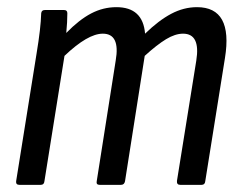

<svg xmlns="http://www.w3.org/2000/svg" viewBox="-20 -516 674 536"><path d="M34 0Q24 0 25 -10L82 -366Q94 -438 95 -479Q96 -488 105 -488H159Q168 -488 168 -479Q168 -455 165 -424Q201 -461 234.5 -478.5Q268 -496 305 -496Q379 -496 385 -422Q423 -459 458 -477.5Q493 -496 530 -496Q631 -496 608 -354L553 -10Q552 0 543 0H483Q473 0 474 -11L528 -347Q540 -422 491 -422Q469 -422 443.5 -406.5Q418 -391 384 -360L329 -10Q327 0 318 0H258Q248 0 250 -10L303 -347Q316 -422 267 -422Q225 -422 160 -360L104 -10Q103 0 94 0Z"/></svg>

Font: Sofia Sans Condensed Medium
Style: Italic
Weight: 500
Italic angle: -9°
Designer: Botio Nikoltchev, Ani Petrova
Foundry: lettersoup
Version: Version 4.101; ttfautohint (v1.8.4.7-5d5b)